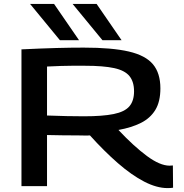

<svg xmlns="http://www.w3.org/2000/svg" viewBox="-20 -954 945 984"><path d="M839 10Q783 10 718.5 -23.5Q654 -57 584 -118Q514 -179 441 -260Q429 -259 410.5 -259.5Q392 -260 381 -260Q345 -260 303 -260.5Q261 -261 221 -262V0H90V-701Q194 -706 269 -708Q344 -710 409 -710Q554 -710 640 -690Q726 -670 764 -624.5Q802 -579 802 -501Q802 -433 776 -390.5Q750 -348 702 -324Q654 -300 587 -288Q666 -204 733 -154.5Q800 -105 849 -105Q856 -105 866 -106L867 8Q861 9 854 9.5Q847 10 839 10ZM410 -358Q506 -358 562.5 -369.5Q619 -381 643 -409Q667 -437 667 -486Q667 -535 643.5 -564Q620 -593 565 -605Q510 -617 415 -617Q375 -617 348 -617Q321 -617 292.5 -616Q264 -615 221 -613V-362Q277 -360 321.5 -359Q366 -358 410 -358ZM505 -748 352 -934H475L603 -748ZM287 -748 134 -934H257L385 -748Z"/></svg>

Font: Georama Extended Medium
Style: Regular
Weight: 500
Width: 7
Designer: Jean-Baptiste Levee
Foundry: Production Type
Version: Version 1.000